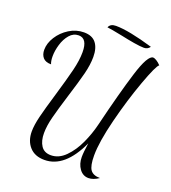

<svg xmlns="http://www.w3.org/2000/svg" viewBox="-162 -942 1035 1161"><g transform="rotate(20 355.5 -362.0)"><path d="M460 -7Q460 -38 469 -98Q384 87 253 87Q191 87 157 49Q123 11 123 -49Q123 -90 137.5 -148.5Q152 -207 182 -307Q215 -418 231.5 -485Q248 -552 248 -604Q248 -692 192 -692Q158 -692 134 -664Q110 -636 98 -595.5Q86 -555 86 -519Q86 -489 94 -470Q58 -470 41.5 -489Q25 -508 25 -539Q25 -581 51.5 -623Q78 -665 122 -692.5Q166 -720 216 -720Q269 -720 294 -688Q319 -656 319 -599Q319 -549 303.5 -488Q288 -427 256 -325Q226 -228 211 -169.5Q196 -111 196 -65Q196 -15 216.5 16Q237 47 280 47Q331 47 373 4.5Q415 -38 443.5 -100Q472 -162 487 -224Q541 -446 583.5 -583Q626 -720 661 -720Q669 -720 683 -711.5Q697 -703 711 -688Q693 -676 647 -549.5Q601 -423 564 -276Q527 -129 527 -42Q527 25 545 50Q563 75 607 75Q572 99 541 99Q505 99 482.5 68Q460 37 460 -7ZM439 -779Q360 -795 338 -797Q348 -823 384 -823Q466 -823 625 -776Q611 -756 587 -756Q564 -756 522 -763Q480 -770 439 -779Z"/></g></svg>

Font: Dancing Script
Style: Regular
Weight: 400
Designer: Pablo Impallari
Foundry: Pablo Impallari
Version: Version 2.000